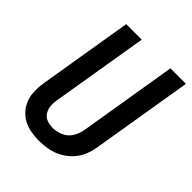

<svg xmlns="http://www.w3.org/2000/svg" viewBox="-207 -858 989 989"><g transform="rotate(45 288.0 -363.5)"><path d="M243 8Q275 8 307.5 2Q340 -4 370 -20Q400 -36 424 -61Q448 -86 461 -117Q474 -148 479 -179L571 -735H458L369 -195Q364 -167 347.5 -140Q331 -113 302.5 -101Q274 -89 245 -89Q223 -89 203 -96.5Q183 -104 172 -122Q161 -140 159 -161.5Q157 -183 161 -205L249 -735H136L51 -221Q45 -184 47 -148Q49 -112 65 -81Q81 -50 108.5 -29Q136 -8 171.5 0Q207 8 243 8Z"/></g></svg>

Font: Iosevka Sparkle SmBdObl
Style: Regular
Weight: 600
Italic angle: -9°
Designer: Belleve Invis
Foundry: Belleve Invis
Version: Version 4.5.0; ttfautohint (v1.8.3)